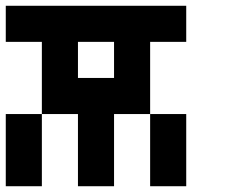

<svg xmlns="http://www.w3.org/2000/svg" viewBox="-20 -645 790 665"><path d="M375 0H250V-250H125V-500H0V-625H625V-500H500V-250H375ZM250 -375H375V-500H250ZM125 0H0V-250H125ZM625 0H500V-250H625Z"/></svg>

Font: Tiny5
Style: Regular
Weight: 400
Designer: Stefan Schmidt
Foundry: Made with Bits'n'Picas by Kreative Software
Version: Version 1.002; ttfautohint (v1.8.4.7-5d5b)